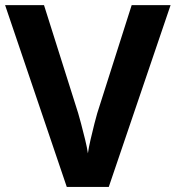

<svg xmlns="http://www.w3.org/2000/svg" viewBox="-20 -734 690 754"><path d="M649.9 -713.9 407.2 0H242.2L0 -713.9H152.8L287.1 -289.1Q290.5 -278.3 298.3 -248.8Q306.2 -219.2 314.2 -186.3Q322.3 -153.3 325.2 -131.8Q328.1 -153.3 335.7 -186Q343.3 -218.8 350.8 -248.3Q358.4 -277.8 361.8 -289.1L497.1 -713.9Z"/></svg>

Font: Wonky
Style: Regular
Weight: 400
Designer: Monotype Design Team
Foundry: Monotype Imaging Inc.
Version: Version 3.000